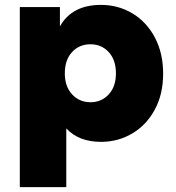

<svg xmlns="http://www.w3.org/2000/svg" viewBox="-20 -571 719 785"><path d="M647 -270Q647 -186 613 -123Q579 -60 521 -25.5Q463 9 393 9Q302 9 251 -46V194H61V-542H225V-463Q274 -551 393 -551Q463 -551 521 -516.5Q579 -482 613 -418Q647 -354 647 -270ZM245 -271Q245 -217 275 -185Q305 -153 350 -153Q395 -153 424.5 -185Q454 -217 454 -271Q454 -326 424.5 -358Q395 -390 350 -390Q304 -390 274.5 -358Q245 -326 245 -271Z"/></svg>

Font: Chess Sans ExtraBold
Style: Regular
Weight: 800
Designer: Wolf Bōese
Foundry: Wolf Bōese
Version: Version 7.223